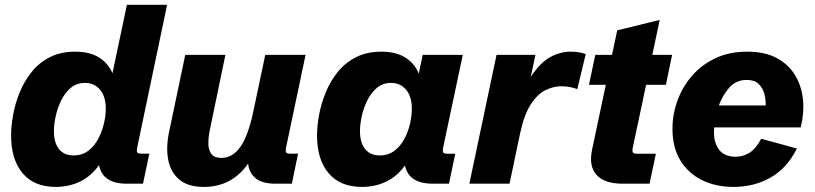

<svg xmlns="http://www.w3.org/2000/svg" viewBox="-20 -752 3335 786"><path d="M208 13.2Q119.6 13.2 72.5 -43Q25.4 -99.1 25.4 -197.3Q25.4 -235.8 33.7 -282Q42 -328.1 60.5 -373.8Q79.1 -419.4 109.4 -457.3Q139.6 -495.1 183.8 -517.8Q228 -540.5 288.1 -540.5Q346.7 -540.5 384.5 -517.3Q422.4 -494.1 440.4 -452.1L499.5 -732.4H664.1L542 -149.9Q538.6 -134.3 541.5 -128.7Q544.4 -123 559.1 -123H591.3L565.4 0H499Q399.9 0 385.3 -76.2Q353.5 -30.8 307.9 -8.8Q262.2 13.2 208 13.2ZM281.2 -115.7Q316.4 -115.7 341.6 -135Q366.7 -154.3 382.3 -184.1Q397.9 -213.9 405.5 -246.6Q413.1 -279.3 413.1 -305.7Q413.1 -357.4 389.4 -385Q365.7 -412.6 328.1 -412.6Q293.9 -412.6 269.5 -392.1Q245.1 -371.6 230 -340.1Q214.8 -308.6 207.8 -275.1Q200.7 -241.7 200.7 -215.3Q200.7 -167.5 221.7 -141.6Q242.7 -115.7 281.2 -115.7Z M814.9 13.2Q749 13.2 713.4 -17.3Q677.7 -47.9 668.5 -98.6Q659.2 -149.4 671.9 -210.4L738.3 -527.3H902.8L838.4 -217.3Q832.5 -188 833 -162.6Q833.5 -137.2 845.7 -121.3Q857.9 -105.5 886.7 -105.5Q931.6 -105.5 963.6 -150.1Q995.6 -194.8 1016.6 -293.9L1065.9 -527.3H1231L1151.4 -149.9Q1147.9 -134.3 1151.1 -128.7Q1154.3 -123 1168 -123H1200.2L1174.8 0H1107.9Q1054.7 0 1027.3 -21.7Q1000 -43.5 995.6 -82Q928.7 13.2 814.9 13.2Z M1461.9 13.2Q1372.6 13.2 1325.2 -43Q1277.8 -99.1 1277.8 -197.3Q1277.8 -236.3 1286.4 -282.5Q1294.9 -328.6 1313.5 -374Q1332 -419.4 1362.5 -457.3Q1393.1 -495.1 1437.3 -517.8Q1481.4 -540.5 1541 -540.5Q1600.6 -540.5 1638.7 -516.8Q1676.8 -493.2 1694.3 -450.7L1710.4 -527.3H1874.5L1794.4 -149.4Q1791.5 -133.8 1794.4 -128.2Q1797.4 -122.6 1812 -122.6H1843.8L1817.9 0H1752Q1653.3 0 1637.7 -74.7Q1606.4 -30.3 1561 -8.5Q1515.6 13.2 1461.9 13.2ZM1534.7 -115.7Q1569.8 -115.7 1595 -135Q1620.1 -154.3 1635.7 -184.1Q1651.4 -213.9 1658.7 -246.6Q1666 -279.3 1666 -305.7Q1666 -357.4 1642.3 -385Q1618.7 -412.6 1581.5 -412.6Q1546.9 -412.6 1522.7 -392.1Q1498.5 -371.6 1483.2 -340.1Q1467.8 -308.6 1460.7 -275.1Q1453.6 -241.7 1453.6 -215.3Q1453.6 -167.5 1474.9 -141.6Q1496.1 -115.7 1534.7 -115.7Z M1901.4 0 2012.7 -527.3H2171.9L2152.8 -437.5Q2190.9 -495.1 2231.7 -517.8Q2272.5 -540.5 2316.4 -540.5Q2350.6 -540.5 2377.9 -530.8L2343.3 -387.2Q2312 -398.9 2278.3 -398.9Q2245.6 -398.9 2212.9 -382.8Q2180.2 -366.7 2152.8 -324.7Q2125.5 -282.7 2108.9 -204.6L2065.9 0Z M2528.8 0Q2454.1 0 2421.9 -36.1Q2389.6 -72.3 2403.8 -139.2L2460 -404.8H2391.1L2417 -527.3H2485.4L2506.8 -627.9L2680.7 -670.4L2650.4 -527.3H2731.4L2706.1 -404.8H2625L2570.8 -149.4Q2567.4 -133.3 2570.8 -127.9Q2574.2 -122.6 2588.4 -122.6H2665L2639.2 0Z M2983.4 13.2Q2910.2 13.2 2853.8 -14.6Q2797.4 -42.5 2765.1 -95.5Q2732.9 -148.4 2732.9 -224.6Q2732.9 -283.7 2753.2 -339.8Q2773.4 -396 2812.7 -441.4Q2852.1 -486.8 2908.9 -513.7Q2965.8 -540.5 3038.6 -540.5Q3111.8 -540.5 3160.6 -513.9Q3209.5 -487.3 3235.8 -442.6Q3262.2 -397.9 3267.3 -342.8Q3272.5 -287.6 3257.8 -230.5H2903.8Q2902.8 -220.7 2902.8 -211.9Q2902.8 -165 2924.8 -137.7Q2946.8 -110.4 2991.2 -110.4Q3022.9 -110.4 3048.8 -127Q3074.7 -143.6 3096.2 -184.1L3242.2 -144Q3202.6 -64 3135 -25.4Q3067.4 13.2 2983.4 13.2ZM3037.1 -424.8Q2993.2 -424.8 2965.3 -393.1Q2937.5 -361.3 2922.9 -320.3H3114.7Q3115.2 -344.2 3108.9 -368.4Q3102.5 -392.6 3085.4 -408.7Q3068.4 -424.8 3037.1 -424.8Z"/></svg>

Font: Schibsted Grotesk ExtraBold
Style: Italic
Weight: 800
Italic angle: -12°
Designer: Bakken & Baeck AS, Henrik Kongsvoll
Foundry: Schibsted ASA
Version: Version 1.100; ttfautohint (v1.8.4.7-5d5b);gftools[0.9.25]